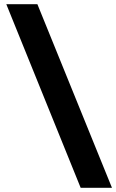

<svg xmlns="http://www.w3.org/2000/svg" viewBox="-20 -783 553 914"><path d="M513 111H364L10 -763H158Z"/></svg>

Font: Open Sauce Two Black
Style: Regular
Weight: 900
Designer: Alfredo Marco Pradil
Foundry: Creative Sauce Fz LLC
Version: Version 1.477